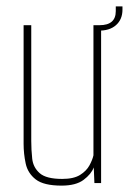

<svg xmlns="http://www.w3.org/2000/svg" viewBox="-20 -574 404 602"><path d="M173 8Q117 8 92 -11.5Q67 -31 60.5 -61.5Q54 -92 54 -123V-495H78V-132Q78 -104 81 -76.5Q84 -49 104.5 -31Q125 -13 175 -13Q211 -13 231 -25.5Q251 -38 260.5 -55.5Q270 -73 273 -87V-495H297V0H276L274 -49Q266 -28 242 -10Q218 8 173 8ZM287 -478 283 -495H292Q343 -495 343 -539V-554H364V-544Q364 -513 343.5 -495Q323 -477 287 -478Z"/></svg>

Font: Alumni Sans Thin Thin
Style: Regular
Weight: 250
Version: Version 1.018